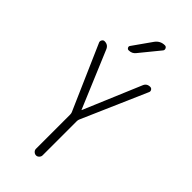

<svg xmlns="http://www.w3.org/2000/svg" viewBox="-293 -1020 1085 1085"><g transform="rotate(45 250.0 -477.5)"><path d="M217.8 -315.4 47.9 -704.1Q44.9 -712.9 50.3 -721.7Q55.7 -730.5 65.4 -730.5Q93.8 -730.5 104.5 -704.1L247.1 -364.3Q247.1 -363.3 248 -363.3Q249 -363.3 249 -364.3L392.6 -705.1Q402.3 -730.5 429.7 -730.5Q439.5 -730.5 444.8 -722.2Q450.2 -713.9 446.3 -705.1L276.4 -315.4Q273.4 -308.6 273.4 -298.8V-26.4Q273.4 -16.6 265.6 -8.3Q257.8 0 247.6 0Q237.3 0 229 -7.8Q220.7 -15.6 220.7 -26.4V-298.8Q220.7 -308.6 217.8 -315.4ZM264.6 -924.8Q286.1 -955.1 322.3 -955.1Q333 -955.1 337.4 -944.8Q341.8 -934.6 335 -926.8L239.3 -809.6Q224.6 -790 197.3 -790Q189.5 -790 185.1 -797.4Q180.7 -804.7 184.6 -811.5Z"/></g></svg>

Font: Rounded Mgen+ 1mn light
Style: Regular
Weight: 200
Designer: [Source Han Sans]
Ryoko NISHIZUKA  (kana & ideographs); Paul D. Hunt (Latin, Greek & Cyrillic); Wenlong ZHANG  (bopomofo
Version: Version 1.059.20150602